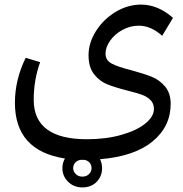

<svg xmlns="http://www.w3.org/2000/svg" viewBox="-20 -593 798 837"><path d="M552 -287Q607 -272 641 -258.5Q675 -245 699.5 -216Q724 -187 724 -140Q724 -41 644.5 24Q565 89 416 101Q425 119 425 140Q425 175 401.5 199.5Q378 224 339 224Q302 224 277 199.5Q252 175 252 140Q252 117 263 98Q45 64 45 -145Q45 -245 92 -341L155 -322Q127 -245 127 -158Q127 14 359 14Q442 14 509 -5Q576 -24 613.5 -54.5Q651 -85 651 -118Q651 -142 636 -157Q621 -172 598.5 -180Q576 -188 536 -198Q481 -212 447.5 -225.5Q414 -239 390 -269.5Q366 -300 366 -352Q366 -406 398 -457Q430 -508 483 -540.5Q536 -573 596 -573Q631 -573 666.5 -558.5Q702 -544 734 -515L687 -437Q638 -481 585 -481Q547 -481 513.5 -462.5Q480 -444 460 -415.5Q440 -387 440 -359Q440 -330 467.5 -315.5Q495 -301 552 -287ZM379 140Q379 126 371 116.5Q363 107 349 104H331Q317 106 308 116Q299 126 299 140Q299 154 310 165.5Q321 177 339 177Q357 177 368 166Q379 155 379 140Z"/></svg>

Font: Fira GO
Style: Regular
Weight: 400
Designer: Carrois Corporate
Foundry: Carrois Corporate GbR
Version: Version 0.300